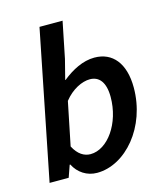

<svg xmlns="http://www.w3.org/2000/svg" viewBox="-108 -789 762 884"><g transform="rotate(-15 273.0 -347.0)"><path d="M246 12C382 12 510 -136 510 -324C510 -440 456 -504 370 -504C315 -504 262 -476 216 -439H214L238 -533L273 -706H163L22 0H113L133 -57H136C157 -15 198 12 246 12ZM239 -79C209 -79 180 -96 159 -137L201 -343C238 -390 287 -413 324 -413C368 -413 396 -380 396 -310C396 -184 321 -79 239 -79Z"/></g></svg>

Font: Source Sans Pro Semibold
Style: Italic
Weight: 600
Italic angle: -11°
Designer: Paul D. Hunt
Foundry: Adobe Systems Incorporated
Version: Version 3.006;hotconv 1.0.111;makeotfexe 2.5.65597